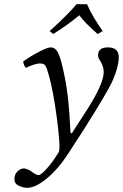

<svg xmlns="http://www.w3.org/2000/svg" viewBox="-20 -666 589 920"><path d="M352 0 307 70Q259 144 204.5 189Q150 234 110 234Q91 234 70 224Q49 214 49 192Q49 170 63.5 155.5Q78 141 95 141Q101 141 113 146Q125 151 130 155Q152 173 165 173Q176 173 204.5 141.5Q233 110 262 62Q271 42 253 -96Q235 -234 213 -309Q204 -341 198 -351Q191 -362 170 -362Q150 -362 104 -341Q94 -351 91 -371Q120 -393 163.5 -416Q207 -439 223 -439Q241 -439 252.5 -422.5Q264 -406 275 -365Q296 -280 304.5 -206.5Q313 -133 318 -30L324 -27L402 -148Q477 -267 477 -321Q477 -350 456 -381Q450 -390 450 -402Q450 -439 497 -439Q549 -439 549 -392Q549 -348 522 -285Q510 -256 474 -195.5Q438 -135 395.5 -67.5Q353 0 352 0ZM397 -646Q419 -593 472 -517L448 -503Q388 -555 360 -593Q307 -548 235 -503L218 -517Q306 -597 347 -646Z"/></svg>

Font: Linux Libertine O
Style: Italic
Weight: 400
Italic angle: -12°
Designer: Philipp H. Poll
Foundry: Philipp H. Poll
Version: Version 5.1.6